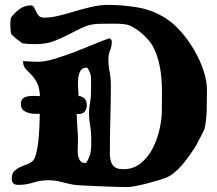

<svg xmlns="http://www.w3.org/2000/svg" viewBox="-20 -762 883 783"><path d="M65 -339Q65 -351 71.5 -358Q78 -365 89 -368Q100 -371 114 -371Q128 -371 143 -370Q141 -407 130 -426.5Q119 -446 106.5 -458.5Q94 -471 84 -482Q74 -493 74 -513Q89 -512 104.5 -511Q120 -510 135 -510Q162 -510 200.5 -521.5Q239 -533 280 -548.5Q321 -564 360 -580.5Q399 -597 427 -606Q436 -601 436 -591Q436 -574 429 -557Q422 -540 422 -521Q422 -495 427 -469.5Q432 -444 432 -417Q432 -346 430 -276Q428 -206 428 -135Q428 -106 439.5 -89Q451 -72 483 -72Q525 -72 555 -97Q585 -122 603.5 -158.5Q622 -195 631 -236.5Q640 -278 640 -311Q640 -344 640.5 -378Q641 -412 638 -445.5Q635 -479 627 -511.5Q619 -544 603 -574Q596 -587 583 -601.5Q570 -616 554.5 -629Q539 -642 522 -651.5Q505 -661 490 -663Q467 -666 440.5 -665.5Q414 -665 390 -665Q351 -665 322 -652Q293 -639 264 -623.5Q235 -608 202 -595Q169 -582 123 -582Q97 -582 72 -585Q60 -593 48 -602.5Q36 -612 26 -623Q22 -639 22 -661Q22 -668 22.5 -675Q23 -682 24 -689Q38 -709 59 -724.5Q80 -740 106 -740Q115 -740 119 -732Q123 -724 127 -715Q131 -706 138 -698Q145 -690 160 -690Q188 -690 220 -698Q252 -706 285.5 -716Q319 -726 353.5 -734Q388 -742 422 -742Q484 -742 545.5 -731Q607 -720 661 -684Q691 -664 720.5 -630Q750 -596 773 -556Q796 -516 810 -474Q824 -432 824 -395Q824 -359 823 -315Q822 -271 814 -236Q813 -233 807.5 -222Q802 -211 795 -198Q788 -185 782 -173.5Q776 -162 774 -159Q763 -143 750 -124.5Q737 -106 722 -88.5Q707 -71 689.5 -57Q672 -43 654 -36Q643 -32 621.5 -25.5Q600 -19 576.5 -13Q553 -7 531.5 -3Q510 1 499 1Q485 1 453 0Q421 -1 385.5 -2.5Q350 -4 319 -5.5Q288 -7 278 -9Q252 -14 228.5 -20.5Q205 -27 177 -27Q145 -27 116 -17.5Q87 -8 55 -8Q42 -8 35 -13.5Q28 -19 28 -33Q28 -54 38 -64Q48 -74 62 -80.5Q76 -87 90.5 -92Q105 -97 115 -107Q122 -115 127.5 -136Q133 -157 136 -184Q139 -211 140.5 -241.5Q142 -272 142 -298H122Q101 -298 83 -307Q65 -316 65 -339ZM300 -377V-371Q315 -369 324.5 -360.5Q334 -352 334 -332Q334 -317 325.5 -307Q317 -297 300 -297H293Q293 -270 295.5 -242Q298 -214 298 -186Q298 -174 297 -159Q296 -144 298 -130Q300 -116 307 -106.5Q314 -97 331 -97Q340 -111 344.5 -123Q349 -135 350.5 -147Q352 -159 352 -171.5Q352 -184 352 -201Q352 -227 347.5 -251Q343 -275 343 -300Q343 -321 347 -341.5Q351 -362 351 -384Q351 -410 351.5 -437Q352 -464 336 -486H333Q315 -486 308 -473Q301 -460 299 -442.5Q297 -425 298.5 -406.5Q300 -388 300 -377Z"/></svg>

Font: CAT Altenglisch
Style: Regular
Weight: 400
Designer: Peter Wiegel
Foundry: Peter Wiegel, CAT Fonts
Version: Version 1.000